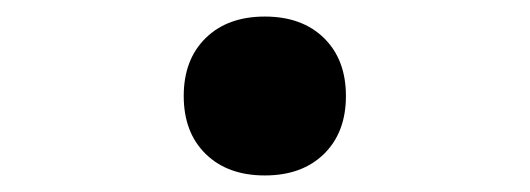

<svg xmlns="http://www.w3.org/2000/svg" viewBox="-20 -401 640 232"><path d="M300 -189Q255 -189 228.5 -215Q202 -241 202 -285Q202 -329 228.5 -355Q255 -381 300 -381Q345 -381 371.5 -355Q398 -329 398 -285Q398 -241 371.5 -215Q345 -189 300 -189Z"/></svg>

Font: M PLUS Code Latin Expanded SemiBold
Style: Regular
Weight: 600
Width: 7
Designer: Coji Morishita
Foundry: UNDERFOREST DESIGN
Version: Version 1.002; ttfautohint (v1.8.3)